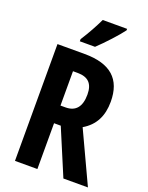

<svg xmlns="http://www.w3.org/2000/svg" viewBox="-170 -1018 851 1103"><g transform="rotate(20 256.0 -466.5)"><path d="M410 -924V-933H261C240 -889 213 -839 179 -786V-773H272C318 -816 383 -887 410 -924ZM230 -714H64V0H201V-280H242L360 0H510L363 -315C433 -356 465 -420 465 -507C465 -645 389 -714 230 -714ZM229 -598C294 -598 325 -567 325 -500C325 -425 293 -388 232 -388H201V-598Z"/></g></svg>

Font: Noto Sans Thai Looped ExtraCondensed
Style: Bold
Weight: 700
Width: 2
Designer: Sasikarn Vongin, Ben Mitchell
Foundry: The Fontpad Ltd
Version: Version 1.001